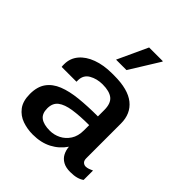

<svg xmlns="http://www.w3.org/2000/svg" viewBox="-212 -888 1026 1026"><g transform="rotate(45 301.0 -374.5)"><path d="M207 10Q166 10 128.5 -3Q91 -16 67 -47.5Q43 -79 43 -133Q43 -188 67.5 -222Q92 -256 137 -274Q182 -292 245 -298.5Q308 -305 385 -305V-353Q385 -403 359.5 -423.5Q334 -444 282 -444Q239 -444 206 -425Q173 -406 173 -365V-355H61Q60 -359 60 -364.5Q60 -370 60 -375Q60 -419 87.5 -452Q115 -485 164 -503Q213 -521 276 -521H293Q397 -521 448 -480Q499 -439 499 -365V-104Q499 -85 508 -77Q517 -69 528 -69Q538 -69 549.5 -73Q561 -77 571 -82V-11Q558 -1 538 4.5Q518 10 490 10Q457 10 435.5 -2Q414 -14 403 -34.5Q392 -55 390 -81Q361 -38 315 -14Q269 10 207 10ZM257 -69Q289 -69 318 -83.5Q347 -98 366 -127Q385 -156 385 -200V-239Q315 -239 265 -231.5Q215 -224 189 -204Q163 -184 163 -144Q163 -104 187 -86.5Q211 -69 257 -69ZM239 -588 318 -759H421L422 -756L318 -588Z"/></g></svg>

Font: Chivo Medium
Style: Regular
Weight: 500
Designer: Hector Gatti
Foundry: Omnibus-Type
Version: Version 2.002